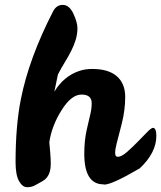

<svg xmlns="http://www.w3.org/2000/svg" viewBox="-20 -767 673 802"><path d="M363 -336Q363 -372 320.5 -372Q278 -372 237 -306.5Q196 -241 186 -173Q188 -150 190 -127Q192 -104 192 -82Q192 -29 157 -10Q141 -1 126.5 7Q112 15 93 15Q74 15 59.5 -10.5Q45 -36 45 -90Q45 -241 67 -352Q101 -524 202 -720Q216 -747 243 -746.5Q270 -746 287 -709Q304 -672 303.5 -647Q303 -622 295.5 -598.5Q288 -575 276.5 -552.5Q265 -530 250.5 -506.5Q236 -483 222 -456L207 -384Q246 -449 312 -471Q336 -479 365 -479Q433 -479 468 -448.5Q503 -418 503 -362.5Q503 -307 488.5 -250Q474 -193 467.5 -168.5Q461 -144 461 -128Q461 -112 472 -112Q487 -112 509 -131Q531 -150 553 -172.5Q575 -195 593.5 -214Q612 -233 619 -233Q633 -233 633 -199Q633 -129 564 -64Q448 4 416 4Q413 4 412 3Q332 3 332 -125Q332 -180 342.5 -226Q353 -272 358 -293Q363 -314 363 -336Z"/></svg>

Font: Leckerli One
Style: Regular
Weight: 400
Version: Version 1.001